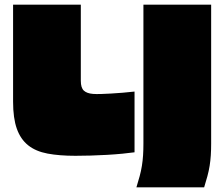

<svg xmlns="http://www.w3.org/2000/svg" viewBox="-20 -757 960 822"><path d="M556 -365V-105Q535 -102 504 -99Q473 -96 438.5 -94Q404 -92 368.5 -91Q333 -90 303 -90Q234 -90 183.5 -99.5Q133 -109 100.5 -135Q68 -161 52 -206Q36 -251 36 -322V-737H326V-411Q326 -381 339 -369Q352 -357 378 -355Q391 -354 411 -354.5Q431 -355 455 -356.5Q479 -358 505 -360Q531 -362 556 -365ZM854 45H564Q572 19 578 -3Q584 -25 587.5 -47Q591 -69 592.5 -92Q594 -115 594 -142V-737H884V-142Q884 -115 882.5 -92Q881 -69 877.5 -47Q874 -25 868 -3Q862 19 854 45Z"/></svg>

Font: ChangwonDangamAsac Bold
Style: Regular
Weight: 700
Designer: Choi Chi-young, Lee Youngbeen, Kim Jungjin, Yoon Jihee, Han Dohee
Foundry: YoonDesign Inc.
Version: Version 1.010;Build 20210623